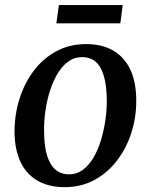

<svg xmlns="http://www.w3.org/2000/svg" viewBox="-20 -742 607 773"><path d="M326.5 -564.5Q391.5 -564.5 436.5 -538Q481.5 -511.5 505 -461Q528.5 -410.5 528.5 -338Q529 -270 508.8 -207.2Q488.5 -144.5 450.8 -95.2Q413 -46 359.8 -17.2Q306.5 11.5 240.5 11.5Q176.5 11.5 131.2 -14.5Q86 -40.5 62.5 -90.5Q39 -140.5 38.5 -211.5Q38.5 -281 58.5 -344.2Q78.5 -407.5 116 -457.2Q153.5 -507 207 -535.8Q260.5 -564.5 326.5 -564.5ZM311 -512Q279 -512 254.2 -493.8Q229.5 -475.5 211.2 -444.8Q193 -414 180.8 -375.2Q168.5 -336.5 162.8 -295.2Q157 -254 157.5 -215.5Q157.5 -154.5 169.5 -115.8Q181.5 -77 204 -58.5Q226.5 -40 258 -40Q289 -40 313.5 -58.2Q338 -76.5 356.2 -107.2Q374.5 -138 386.2 -176.8Q398 -215.5 404 -256.5Q410 -297.5 410 -336.5Q409.5 -397 398.2 -435.8Q387 -474.5 365.2 -493.2Q343.5 -512 311 -512ZM217 -721.5H474L464.5 -648H207Z"/></svg>

Font: Merriweather 28pt Medium
Style: Italic
Weight: 500
Italic angle: -7.8°
Version: Version 2.101